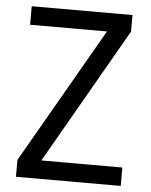

<svg xmlns="http://www.w3.org/2000/svg" viewBox="-52 -754 625 797"><g transform="rotate(5 261.0 -355.5)"><path d="M143.6 -76.7H481V0H44.4V-70.3L368.2 -633.8H47.9V-710.9H467.8V-642.1Z"/></g></svg>

Font: Roboto Condensed
Style: Regular
Weight: 400
Designer: Google
Version: Version 2.001047; 2015